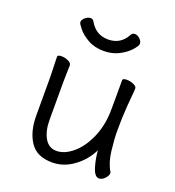

<svg xmlns="http://www.w3.org/2000/svg" viewBox="-132 -813 854 935"><g transform="rotate(20 295.0 -345.0)"><path d="M497 -418Q496 -409 492 -356.5Q488 -304 488 -237Q488 -191 495 -132.5Q502 -74 526 -35Q527 -33 527 -29Q527 -17 513 -2Q499 13 483 13Q461 13 448 -28.5Q435 -70 432 -114Q404 -57 352.5 -19.5Q301 18 242 18Q162 18 127 -35Q92 -88 92 -171V-368L91 -406L89 -474Q89 -484 109 -484Q127 -484 144.5 -476Q162 -468 162 -456Q162 -435 161 -419L160 -368V-175Q160 -115 181.5 -78.5Q203 -42 242 -42Q283 -42 324 -75.5Q365 -109 393 -168.5Q421 -228 425 -301Q426 -322 426 -395V-475Q426 -485 447 -485Q465 -485 482.5 -477.5Q500 -470 500 -459V-457Q500 -445 497 -418ZM293 -578Q245 -578 210.5 -597.5Q176 -617 157 -640.5Q138 -664 138 -671Q138 -684 151.5 -695.5Q165 -707 179 -707Q192 -707 197 -696Q230 -638 293 -638Q358 -638 389 -696Q395 -708 408 -708Q422 -708 434.5 -696Q447 -684 447 -671Q447 -661 427 -638Q407 -615 372 -596.5Q337 -578 293 -578Z"/></g></svg>

Font: Iansui 0.93
Style: Regular
Weight: 400
Designer: But Ko / Fontworks Inc.
Foundry: zi-hi.com / Fontworks Inc.
Version: Version 0.931